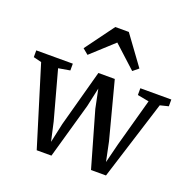

<svg xmlns="http://www.w3.org/2000/svg" viewBox="-150 -981 1136 1133"><g transform="rotate(20 418.0 -415.0)"><path d="M-6.5 -504V-546.5H223V-504L150.5 -491.5L233.5 -187.5L260 -69L286.5 -190.5L383.5 -546.5H486.5L580.5 -188.5L605.5 -68L636 -189.5L719 -490.5L647 -504V-546.5H841.5V-504L789 -491L632.5 6.5H538.5L439 -341L414.5 -460L388.5 -341L290 6.5H197.5L44 -491.5ZM384.5 -835.5H469.5L602 -654L567 -625.5L427 -753.5L286.5 -625L251.5 -654Z"/></g></svg>

Font: Merriweather Text
Style: Regular
Weight: 400
Designer: Eben Sorkin
Foundry: Eben Sorkin
Version: Version 2.100; ttfautohint (v1.7.19-72a1) -l 8 -r 50 -G 200 